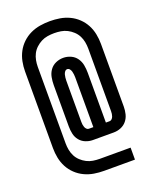

<svg xmlns="http://www.w3.org/2000/svg" viewBox="-154 -844 807 1008"><g transform="rotate(-20 250.0 -340.0)"><path d="M422 78H250Q222 78 194.5 73.5Q167 69 141.5 57Q116 45 95.5 25.5Q75 6 62 -18.5Q49 -43 43.5 -70.5Q38 -98 38 -126V-554Q38 -582 43.5 -609.5Q49 -637 62 -661.5Q75 -686 95.5 -705.5Q116 -725 141.5 -737Q167 -749 194.5 -753.5Q222 -758 250 -758Q278 -758 305.5 -753.5Q333 -749 358.5 -737Q384 -725 404.5 -705.5Q425 -686 438 -661.5Q451 -637 456.5 -609.5Q462 -582 462 -554V-204Q462 -183 457 -162.5Q452 -142 439 -126Q426 -110 406.5 -102Q387 -94 366 -94H250Q229 -94 209.5 -102Q190 -110 177 -126Q164 -142 159.5 -162.5Q155 -183 155 -204V-435Q155 -457 159 -478.5Q163 -500 175.5 -517.5Q188 -535 208 -544Q228 -553 250 -553Q272 -553 292 -544Q312 -535 324.5 -517.5Q337 -500 341 -478.5Q345 -457 345 -435V-157H366Q373 -157 378.5 -162.5Q384 -168 386.5 -175Q389 -182 390 -189Q391 -196 391 -204V-554Q391 -572 387.5 -590.5Q384 -609 375.5 -625.5Q367 -642 353 -655Q339 -668 322.5 -676.5Q306 -685 287.5 -688Q269 -691 250 -691Q231 -691 212.5 -688Q194 -685 177.5 -676.5Q161 -668 147 -655Q133 -642 124.5 -625.5Q116 -609 112.5 -590.5Q109 -572 109 -554V-126Q109 -108 112.5 -89.5Q116 -71 124.5 -54.5Q133 -38 147 -25Q161 -12 177.5 -3.5Q194 5 212.5 8Q231 11 250 11H422ZM250 -157H275V-435Q275 -443 274 -451.5Q273 -460 271 -468Q269 -476 263.5 -483Q258 -490 250 -490Q242 -490 236.5 -483Q231 -476 229 -468Q227 -460 226 -451.5Q225 -443 225 -435V-204Q225 -196 226 -189Q227 -182 229.5 -175Q232 -168 237.5 -162.5Q243 -157 250 -157Z"/></g></svg>

Font: iosevka_custom_sans_ss08 Md
Style: Regular
Weight: 500
Designer: Belleve Invis
Foundry: Belleve Invis
Version: Version 10.3.0; ttfautohint (v1.8.3)